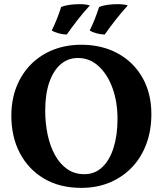

<svg xmlns="http://www.w3.org/2000/svg" viewBox="-20 -902 789 931"><path d="M374 9Q269.6 9 193.8 -35.8Q118 -80.6 76.5 -159.3Q35 -238 35 -340.6Q35 -419 60.5 -482.5Q86 -546 131.6 -591.4Q177.2 -636.8 239 -660.9Q300.8 -685 374 -685Q474.4 -685 551.2 -643Q628 -601 671 -525.1Q714 -449.2 714 -348.4Q714 -270.2 690 -204.9Q666 -139.6 620.9 -91.8Q575.8 -44 513.2 -17.5Q450.6 9 374 9ZM389.2 -57.4Q440.4 -57.4 476.1 -91.5Q511.8 -125.6 530.8 -186Q549.8 -246.4 549.8 -325.4Q549.8 -407.6 525.7 -474.3Q501.6 -541 458.5 -580.9Q415.4 -620.8 357.8 -620.8Q309.6 -620.8 274.2 -590.3Q238.8 -559.8 219 -502.7Q199.2 -445.6 199.2 -365.8Q199.2 -304.6 211 -248.9Q222.8 -193.2 246.5 -150.2Q270.2 -107.2 305.7 -82.3Q341.2 -57.4 389.2 -57.4ZM487.6 -734.4Q467.8 -735 447.5 -740.6Q427.2 -746.2 415 -753.8Q430.2 -785.4 440.4 -811.5Q450.6 -837.6 460.6 -868Q480.6 -876 503.8 -878.9Q527 -881.8 549.4 -881.8Q563.6 -881.8 576.5 -880.4Q589.4 -879 599.6 -875.4Q567.6 -840.2 539.7 -804.5Q511.8 -768.8 487.6 -734.4ZM303.6 -734.4Q283.8 -735 263.5 -740.6Q243.2 -746.2 231 -753.8Q246.2 -785.4 256.4 -811.5Q266.6 -837.6 276.6 -868Q296.6 -876 319.8 -878.9Q343 -881.8 365.4 -881.8Q379.6 -881.8 392.5 -880.4Q405.4 -879 415.6 -875.4Q383.2 -840.2 355.5 -804.5Q327.8 -768.8 303.6 -734.4Z"/></svg>

Font: Vollkorn
Style: Regular
Weight: 400
Designer: Friedrich Althausen
Foundry: Friedrich Althausen
Version: Version 4.104